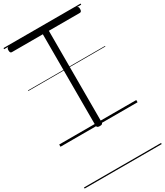

<svg xmlns="http://www.w3.org/2000/svg" viewBox="-296 -1001 1283 1491"><g transform="rotate(-30 345.5 -255.0)"><path d="M345 14Q318 14 318 -5V-825H40Q33 -825 28.5 -830.5Q24 -836 24 -850Q24 -864 28.5 -869.5Q33 -875 40 -875H650Q658 -875 662.5 -870Q667 -865 667 -851Q667 -837 662.5 -831Q658 -825 650 -825H372V-5Q372 5 366 9.5Q360 14 345 14ZM0 365H691V375H0ZM0 -20H691V0H0ZM0 -505H691V-500H0ZM0 -885H691V-875H0Z"/></g></svg>

Font: Playwrite AT Guides
Style: Regular
Weight: 400
Designer: Veronika Burian, José Scaglione
Foundry: TypeTogether
Version: Version 1.003